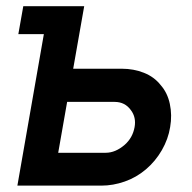

<svg xmlns="http://www.w3.org/2000/svg" viewBox="-20 -582 602 602"><path d="M513.5 -183.5Q507.5 -146 487.5 -111.2Q467.5 -76.5 437.5 -51Q407.5 -25.5 371 -12.8Q334.5 0 298 0H34.5L117.5 -475H37.5L53 -562.5H244L209.5 -366.5H362.5Q399 -366.5 431.2 -353.8Q463.5 -341 483.5 -315.5Q505 -291.5 512.5 -256.2Q520 -221 513.5 -183.5ZM402 -183.5Q407.5 -214 390.5 -236.5Q372 -262.5 339.5 -262.5H190.5L162.5 -103H311.5Q342 -103 371 -128Q396 -150 402 -183.5Z"/></svg>

Font: Russisch Sans SemiBold
Style: Italic
Weight: 600
Width: 4
Italic angle: -10°
Designer: Michael Sharanda (font) & Cristiano Sobral (main changes)
Foundry: Michael Sharanda
Version: Version 2.00;September 8, 2020;FontCreator 13.0.0.2681 64-bi